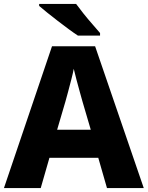

<svg xmlns="http://www.w3.org/2000/svg" viewBox="-20 -951 747 971"><path d="M521 0 477 -153H230L186 0H0L243 -717H461L707 0ZM397 -438Q392 -456 383.5 -486.5Q375 -517 366.5 -549Q358 -581 353 -603Q349 -581 340.5 -548.5Q332 -516 324 -485.5Q316 -455 311 -438L269 -295H439ZM365 -931Q381 -909 403 -881.5Q425 -854 447.5 -828.5Q470 -803 486 -784V-771H374Q354 -784 327.5 -803.5Q301 -823 272.5 -845Q244 -867 219 -887Q194 -907 178 -921V-931Z"/></svg>

Font: Noto Sans Hebrew ExtraBold
Style: Regular
Weight: 800
Designer: Monotype Design Team
Foundry: Monotype Imaging Inc.
Version: Version 2.003